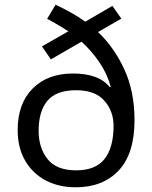

<svg xmlns="http://www.w3.org/2000/svg" viewBox="-20 -785 645 815"><path d="M216 -765Q248 -750 280.5 -732Q313 -714 342 -693L457 -760L495 -706L396 -649Q464 -585 507.5 -491Q551 -397 551 -275Q551 -133 484 -61.5Q417 10 301 10Q229 10 173.5 -19.5Q118 -49 86.5 -103.5Q55 -158 55 -233Q55 -345 118.5 -409Q182 -473 290 -473Q343 -473 382.5 -459Q422 -445 446 -415L450 -417Q434 -474 401 -522Q368 -570 326 -608L196 -533L158 -588L270 -652Q249 -666 226 -679.5Q203 -693 180 -705ZM303 -402Q219 -402 181.5 -357.5Q144 -313 144 -230Q144 -157 182 -109.5Q220 -62 303 -62Q386 -62 424 -110.5Q462 -159 462 -251Q462 -313 423 -357.5Q384 -402 303 -402Z"/></svg>

Font: Noto Sans Kaithi
Style: Regular
Weight: 400
Designer: Monotype Design Team
Foundry: Monotype Imaging Inc.
Version: Version 2.005; ttfautohint (v1.8.4.7-5d5b)